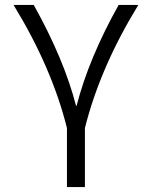

<svg xmlns="http://www.w3.org/2000/svg" viewBox="-20 -540 617 780"><path d="M291 -110Q341 -304 462 -520H542Q387 -267 325 -20V220H252V-20Q190 -267 35 -520H117Q240 -300 289 -110Z"/></svg>

Font: M PLUS 1p
Style: Regular
Weight: 400
Version: Version 1.062